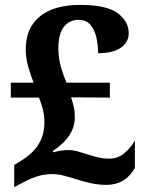

<svg xmlns="http://www.w3.org/2000/svg" viewBox="-20 -744 599 783"><path d="M414 10Q383 10 350.5 3Q318 -4 295 -12Q270 -20 243 -27Q216 -34 196 -34Q162 -34 135.5 -26Q109 -18 82 -4L38 19V-71L70 -91Q91 -104 112 -124Q133 -144 147 -174Q161 -204 161 -244Q161 -273 155 -297Q149 -321 139 -346H24V-407H117Q107 -432 96 -468.5Q85 -505 85 -543Q85 -630 142.5 -677Q200 -724 307 -724Q414 -724 459.5 -690.5Q505 -657 505 -608Q505 -573 473.5 -550Q442 -527 380 -527Q380 -558 373.5 -589Q367 -620 350 -641.5Q333 -663 300 -663Q263 -663 240.5 -634.5Q218 -606 218 -547Q218 -506 229 -469Q240 -432 251 -407H428V-346L270 -347Q277 -325 281 -308Q285 -291 285 -265Q285 -187 195 -128L198 -123Q204 -125 221.5 -128.5Q239 -132 257 -132Q277 -132 295.5 -127Q314 -122 345 -112Q367 -105 385 -101Q403 -97 425 -97Q459 -97 485 -117.5Q511 -138 530 -171V-59Q491 10 414 10Z"/></svg>

Font: NotoSerif-Bold
Style: Regular
Weight: 700
Designer: Monotype Design Team
Foundry: Monotype Imaging Inc.
Version: Version 2.007; ttfautohint (v1.8) -l 8 -r 50 -G 200 -x 14 -D